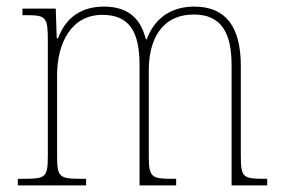

<svg xmlns="http://www.w3.org/2000/svg" viewBox="-20 -562 855 582"><path d="M34 0H241V-20H228C157 -20 153 -25 153 -95V-334C153 -431 196 -517 290 -517C372 -517 403 -466 403 -365V0H514V-20H504C436 -20 431 -25 431 -95V-349C431 -442 470 -518 568 -518C650 -518 682 -463 682 -365V0H790V-20H783C715 -20 710 -24 710 -93V-362C710 -480 665 -542 569 -542C493 -542 446 -501 425 -443H422C408 -500 374 -542 295 -542C229 -542 180 -511 156 -446H152L149 -536H48V-516H60C120 -516 125 -510 125 -438V-95C125 -25 121 -20 52 -20H34Z"/></svg>

Font: Noto Serif SemiCondensed Thin
Style: Regular
Weight: 100
Width: 4
Designer: Monotype Design Team
Foundry: Monotype Imaging Inc.
Version: Version 2.015